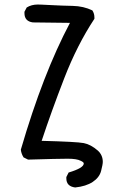

<svg xmlns="http://www.w3.org/2000/svg" viewBox="-20 -721 540 848"><path d="M312 107Q273 102 273 67V61L283 41Q350 21 350 1Q350 -5 336 -11Q319 -20 279 -20Q237 -20 104 -16L84 -26Q74 -42 72 -60Q170 -396 289 -620L125 -622Q88 -627 88 -663V-669L98 -688Q119 -701 147 -701Q149 -701 164.5 -700.5Q180 -700 216 -698Q252 -696 300.5 -695Q349 -694 388 -675Q397 -661 397 -644V-638Q321 -523 264 -376Q207 -229 164 -99Q319 -95 350 -89Q381 -83 412 -56Q434 -36 434 -6Q434 5 426.5 34Q419 63 389.5 82.5Q360 102 312 107Z"/></svg>

Font: Xiaolai Mono SC
Style: Regular
Weight: 400
Monospace: yes
Designer: LXGW / Nozomi Seto
Version: Version 3.113;September 30, 2024